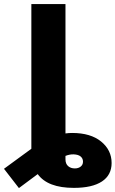

<svg xmlns="http://www.w3.org/2000/svg" viewBox="-113 -748 585 973"><path d="M261.2 204.1Q128.4 204.1 78.1 134.3L-17.1 205.1L-92.8 107.4L45.9 5.9V-727.5H218.8V-71.8Q235.8 -74.2 252.4 -74.2Q346.2 -74.2 399.4 -30.8Q452.6 12.7 452.6 78.1Q452.6 139.2 403.6 171.6Q354.5 204.1 261.2 204.1ZM218.8 42V59.6Q218.8 82 232.2 93.8Q245.6 105.5 266.1 105.5Q284.2 105.5 295.9 96.2Q307.6 86.9 307.6 71.3Q307.6 55.2 295.9 45.2Q284.2 35.2 259.8 34.2Q240.2 33.7 218.8 42Z"/></svg>

Font: Inter Display Extra Bold
Style: Regular
Weight: 800
Designer: Rasmus Andersson
Foundry: rsms
Version: Version 4.000;git-4fc901f